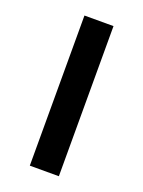

<svg xmlns="http://www.w3.org/2000/svg" viewBox="-110 -594 484 649"><g transform="rotate(20 132.0 -270.0)"><path d="M80 0V-540H184.5V0Z"/></g></svg>

Font: Manrope ExtraLight SemiBold
Style: Regular
Weight: 600
Version: Version 4.504